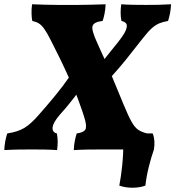

<svg xmlns="http://www.w3.org/2000/svg" viewBox="-56 -699 820 898"><path d="M-36 3Q-34 -39 -22 -75Q27 -82 57.5 -100.5Q88 -119 122 -158Q163 -204 201.5 -251Q240 -298 266 -336Q229 -419 183 -508Q165 -544 152 -562.5Q139 -581 126.5 -589Q114 -597 95 -601Q92 -615 91.5 -636Q91 -657 94 -679Q120 -678 153.5 -677Q187 -676 216.5 -676Q246 -676 260 -676Q278 -676 308 -676Q338 -676 372.5 -677Q407 -678 438 -679Q437 -655 433 -635Q429 -615 424 -601Q381 -596 376.5 -576Q372 -556 399 -498Q407 -480 415.5 -461Q424 -442 433 -423Q448 -442 463.5 -461.5Q479 -481 493 -498Q525 -538 533 -559Q541 -580 534 -589Q527 -598 512 -601Q505 -636 511 -679Q536 -677 571 -676.5Q606 -676 628 -676Q656 -676 684.5 -676.5Q713 -677 744 -679Q742 -637 730 -601Q707 -597 689.5 -590Q672 -583 654 -567Q636 -551 612 -520Q567 -462 533 -420Q499 -378 467 -343Q483 -305 496.5 -272Q510 -239 520 -215Q543 -159 558.5 -131Q574 -103 590.5 -92Q607 -81 632 -75Q635 -61 635.5 -40.5Q636 -20 633 3Q608 1 574 0.5Q540 0 510.5 0Q481 0 467 0Q449 0 419 0Q389 0 355 0.5Q321 1 289 3Q290 -21 294 -41Q298 -61 303 -75Q332 -79 341.5 -90.5Q351 -102 342.5 -135Q334 -168 309 -235Q305 -245 301 -256Q285 -235 266 -211.5Q247 -188 226 -165Q192 -126 190 -103Q188 -80 210 -75Q217 -40 211 3Q186 1 151 0.5Q116 0 94 0Q66 0 31 0.5Q-4 1 -36 3ZM502 169Q510 128 515.5 75.5Q521 23 521 -35L576 -75H658Q671 -44 664 0Q651 37 640 81Q629 125 624 169Q598 179 563.5 179Q529 179 502 169Z"/></svg>

Font: Vollkorn Black
Style: Italic
Weight: 900
Italic angle: -11°
Designer: Friedrich Althausen
Foundry: Friedrich Althausen
Version: Version 5.000; ttfautohint (v1.8.3)